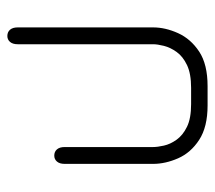

<svg xmlns="http://www.w3.org/2000/svg" viewBox="-52 -372 599 536"><g transform="rotate(-90 248.0 -104.5)"><path d="M275 175H221Q161 175 125 151.5Q89 128 73.5 92.5Q58 57 58 23V-224Q58 -238 64.5 -245.5Q71 -253 81 -253Q92 -253 98.5 -245.5Q105 -238 105 -224V23Q105 35 109 53Q113 71 125.5 88.5Q138 106 161.5 117.5Q185 129 225 129H270Q310 129 334 117.5Q358 106 370.5 88.5Q383 71 387.5 53Q392 35 392 23V-355Q392 -369 398.5 -376.5Q405 -384 415 -384Q426 -384 432.5 -376.5Q439 -369 439 -355V23Q439 57 423 92.5Q407 128 371.5 151.5Q336 175 275 175Z"/></g></svg>

Font: Beiruti Light
Style: Regular
Weight: 300
Designer: Arlette Boutros
Foundry: Boutros
Version: Version 1.41